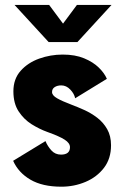

<svg xmlns="http://www.w3.org/2000/svg" viewBox="-20 -728 490 760"><path d="M223 11Q148 11 100.5 -16.8Q53 -44.5 32 -91.5L160 -169.5Q168.5 -149 183.5 -132.5Q198.5 -116 221.5 -116Q257 -116 257 -145.5Q257 -161.5 236.2 -175Q215.5 -188.5 166.5 -206Q136 -217 105.2 -236.2Q74.5 -255.5 53.8 -287Q33 -318.5 33 -366.5Q33 -415.5 61.8 -447.8Q90.5 -480 135.2 -496Q180 -512 228 -512Q277.5 -512 313 -497.2Q348.5 -482.5 371 -460.5Q393.5 -438.5 403 -416L277.5 -339Q274 -357 258.2 -373.5Q242.5 -390 222.5 -390Q207 -390 196.5 -383.2Q186 -376.5 186 -363.5Q186 -350.5 206 -339Q226 -327.5 262 -314Q286 -305 313.2 -292.8Q340.5 -280.5 364.8 -262Q389 -243.5 404.2 -216.8Q419.5 -190 419.5 -153Q419.5 -100 391.5 -63.5Q363.5 -27 318.5 -8Q273.5 11 223 11ZM37.5 -708.5H174.5L229.5 -634.5L284.5 -708.5H421.5L286.5 -561.5H172.5Z"/></svg>

Font: Trispace Condensed ExtraBold
Style: Regular
Weight: 800
Width: 3
Designer: Tyler Finck
Foundry: Etcetera Type Company
Version: Version 1.210; ttfautohint (v1.8.3)